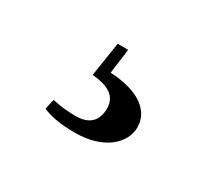

<svg xmlns="http://www.w3.org/2000/svg" viewBox="-62 -128 576 505"><g transform="rotate(30 226.5 124.5)"><path d="M160 99C213 103 237 122 237 157C237 194 216 215 176 215C154 215 128 213 104 207L97 238C119 247 148 254 195 254C283 254 331 208 331 159C331 115 293 75 198 70L208 -5H176Z"/></g></svg>

Font: GenKiMin2 TW H
Style: Regular
Weight: 900
Version: Version 2.100;PS 2.1;hotconv 16.6.51;makeotf.lib2.5.65220 DE